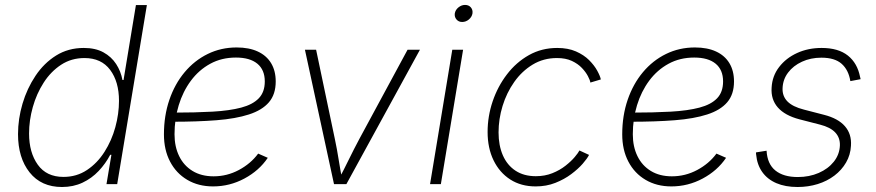

<svg xmlns="http://www.w3.org/2000/svg" viewBox="-20 -748 3558 780"><path d="M231.9 11.7Q147.5 11.7 100.3 -47.6Q53.2 -106.9 53.2 -203.1Q53.2 -265.1 71.5 -326.9Q89.8 -388.7 124.3 -440.2Q158.7 -491.7 208 -522.5Q257.3 -553.2 320.3 -553.2Q367.7 -553.2 400.1 -535.4Q432.6 -517.6 451.9 -487.8Q471.2 -458 477.5 -422.9H481.9L532.2 -727.5H576.7L456.1 0H412.6L432.6 -119.1H427.7Q409.2 -83.5 380.9 -53.5Q352.5 -23.4 315.2 -5.9Q277.8 11.7 231.9 11.7ZM237.8 -29.3Q291.5 -29.3 333.5 -57.4Q375.5 -85.4 404.5 -131.1Q433.6 -176.8 448.5 -231.2Q463.4 -285.6 463.4 -338.4Q463.4 -416 427.5 -464.1Q391.6 -512.2 323.2 -512.2Q270 -512.2 228.3 -484.9Q186.5 -457.5 157.5 -412.4Q128.4 -367.2 113.3 -313.2Q98.1 -259.3 98.1 -205.6Q98.1 -128.4 133.5 -78.9Q168.9 -29.3 237.8 -29.3Z M845.7 9.3Q786.1 9.3 741 -17.3Q695.8 -43.9 670.9 -91.6Q646 -139.2 646 -202.1Q646 -277.8 668 -342.3Q689.9 -406.7 730 -454.6Q770 -502.4 824 -528.8Q877.9 -555.2 941.4 -555.2Q991.7 -555.2 1027.1 -538.8Q1062.5 -522.5 1081.3 -491.5Q1100.1 -460.4 1100.1 -417Q1100.1 -364.7 1072.5 -332.5Q1044.9 -300.3 991.2 -283Q937.5 -265.6 859.1 -259.5Q780.8 -253.4 679.2 -253.4L683.1 -290.5Q773.4 -290.5 843 -294.4Q912.6 -298.3 959.7 -310.8Q1006.8 -323.2 1031.2 -348.6Q1055.7 -374 1055.7 -417Q1055.7 -464.4 1025.4 -489.3Q995.1 -514.2 938.5 -514.2Q880.4 -514.2 834.2 -489Q788.1 -463.9 755.6 -420.2Q723.1 -376.5 706.1 -320.6Q689 -264.6 689 -202.6Q689 -152.3 707.8 -113.8Q726.6 -75.2 762.2 -53.5Q797.9 -31.7 847.7 -31.7Q902.3 -31.7 950.4 -57.4Q998.5 -83 1028.8 -124L1067.9 -106.9Q1032.7 -54.7 972.9 -22.7Q913.1 9.3 845.7 9.3Z M1336.9 0 1218.8 -545.9H1264.2L1340.3 -183.6Q1349.1 -142.1 1355.7 -100.3Q1362.3 -58.6 1370.1 -18.1H1355.5Q1377 -58.6 1397.2 -100.1Q1417.5 -141.6 1439.9 -183.6L1635.7 -545.9H1686L1387.2 0Z M1727.1 0 1817.4 -545.9H1861.3L1771 0ZM1857.4 -658.7Q1843.3 -658.7 1834.5 -668.9Q1825.7 -679.2 1827.6 -693.4Q1830.1 -708 1842.5 -718Q1855 -728 1869.1 -728Q1884.3 -728 1892.8 -718Q1901.4 -708 1899.4 -693.4Q1897 -679.2 1884.8 -668.9Q1872.6 -658.7 1857.4 -658.7Z M2156.2 9.3Q2096.7 9.3 2053 -18.8Q2009.3 -46.9 1985.1 -96.7Q1960.9 -146.5 1960.9 -211.9Q1960.9 -275.4 1981.4 -336.2Q2002 -397 2039.6 -446Q2077.1 -495.1 2128.9 -524.2Q2180.7 -553.2 2243.7 -553.2Q2287.6 -553.2 2319.8 -539.1Q2352.1 -524.9 2373.3 -503.7Q2394.5 -482.4 2406.2 -460.9Q2418 -439.5 2420.9 -425.3L2378.4 -412.6Q2377 -422.4 2368.4 -438.7Q2359.9 -455.1 2344 -471.9Q2328.1 -488.8 2303.2 -500.5Q2278.3 -512.2 2242.7 -512.2Q2188 -512.2 2144 -485.6Q2100.1 -459 2069.1 -415Q2038.1 -371.1 2021.7 -317.6Q2005.4 -264.2 2005.4 -210Q2005.4 -157.2 2022.9 -116.9Q2040.5 -76.7 2074.5 -54.4Q2108.4 -32.2 2156.7 -32.2Q2193.4 -32.2 2223.9 -44.4Q2254.4 -56.6 2277.3 -74.7Q2300.3 -92.8 2314.7 -109.9Q2329.1 -127 2334 -136.7L2373 -118.7Q2365.7 -104 2347.2 -82.8Q2328.6 -61.5 2300.5 -40.5Q2272.5 -19.5 2236.1 -5.1Q2199.7 9.3 2156.2 9.3Z M2707.5 9.3Q2647.9 9.3 2602.8 -17.3Q2557.6 -43.9 2532.7 -91.6Q2507.8 -139.2 2507.8 -202.1Q2507.8 -277.8 2529.8 -342.3Q2551.8 -406.7 2591.8 -454.6Q2631.8 -502.4 2685.8 -528.8Q2739.7 -555.2 2803.2 -555.2Q2853.5 -555.2 2888.9 -538.8Q2924.3 -522.5 2943.1 -491.5Q2961.9 -460.4 2961.9 -417Q2961.9 -364.7 2934.3 -332.5Q2906.7 -300.3 2853 -283Q2799.3 -265.6 2720.9 -259.5Q2642.6 -253.4 2541 -253.4L2544.9 -290.5Q2635.3 -290.5 2704.8 -294.4Q2774.4 -298.3 2821.5 -310.8Q2868.7 -323.2 2893.1 -348.6Q2917.5 -374 2917.5 -417Q2917.5 -464.4 2887.2 -489.3Q2856.9 -514.2 2800.3 -514.2Q2742.2 -514.2 2696 -489Q2649.9 -463.9 2617.4 -420.2Q2585 -376.5 2567.9 -320.6Q2550.8 -264.6 2550.8 -202.6Q2550.8 -152.3 2569.6 -113.8Q2588.4 -75.2 2624 -53.5Q2659.7 -31.7 2709.5 -31.7Q2764.2 -31.7 2812.3 -57.4Q2860.4 -83 2890.6 -124L2929.7 -106.9Q2894.5 -54.7 2834.7 -22.7Q2774.9 9.3 2707.5 9.3Z M3220.2 11.7Q3170.4 11.7 3134 -3.9Q3097.7 -19.5 3076.7 -49.1Q3055.7 -78.6 3051.8 -120.1Q3051.3 -124 3051.3 -124.3Q3051.3 -124.5 3051.3 -128.9L3094.2 -135.7Q3097.2 -82 3129.9 -55.4Q3162.6 -28.8 3221.2 -28.8Q3267.6 -28.8 3305.9 -45.4Q3344.2 -62 3367.4 -91.1Q3390.6 -120.1 3392.1 -157.2Q3393.1 -188.5 3373.3 -209.7Q3353.5 -231 3311.5 -241.7L3228 -263.2Q3168.5 -278.8 3139.9 -311.5Q3111.3 -344.2 3114.7 -392.1Q3117.2 -439.5 3145.3 -475.8Q3173.3 -512.2 3218.3 -532.7Q3263.2 -553.2 3317.9 -553.2Q3385.7 -553.2 3424.6 -522.2Q3463.4 -491.2 3474.1 -435.1Q3475.1 -432.1 3475.3 -430.9Q3475.6 -429.7 3476.1 -426.3L3434.6 -418.5Q3427.2 -463.9 3399.2 -488.8Q3371.1 -513.7 3316.9 -513.7Q3273.4 -513.7 3238 -497.3Q3202.6 -481 3181.6 -453.1Q3160.6 -425.3 3159.2 -390.1Q3157.7 -357.9 3178.7 -336.2Q3199.7 -314.5 3246.1 -302.7L3327.1 -281.7Q3384.8 -267.1 3412.6 -235.1Q3440.4 -203.1 3437 -155.8Q3435.1 -118.7 3417.2 -87.9Q3399.4 -57.1 3369.9 -34.7Q3340.3 -12.2 3301.8 -0.2Q3263.2 11.7 3220.2 11.7Z"/></svg>

Font: Inter ExtraLight
Style: Italic
Weight: 250
Italic angle: -9.3988°
Designer: Rasmus Andersson
Foundry: rsms
Version: Version 4.001;git-66647c0bb